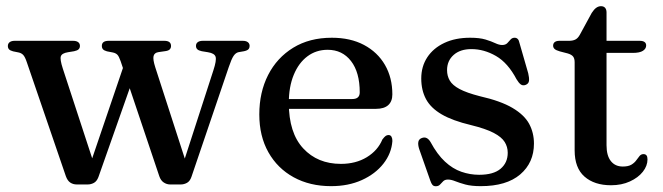

<svg xmlns="http://www.w3.org/2000/svg" viewBox="-20 -606 2198 637"><path d="M270.7 6H234.9Q222.4 6 213.1 -0.3Q203.8 -6.5 198.4 -21.7L69.3 -398.6Q63.1 -417.4 57 -423.7Q51 -430 41.9 -431.9L23.3 -435.7Q13.6 -438.3 9.8 -442.5Q6.1 -446.7 6.1 -453.5Q6.1 -461.5 12.1 -466.1Q18.1 -470.6 28.5 -470.6H222.7Q233.2 -470.6 239.2 -466.2Q245.2 -461.8 245.2 -453.8Q245.2 -447 241 -442.6Q236.7 -438.3 226.1 -436.1L205.4 -432.7Q185.4 -429.5 181.9 -419.3Q178.4 -409.2 188.4 -378.5L294.3 -54.9L271.3 -37.9L395.8 -403.8L432.6 -376.4L306.6 -18.7Q301.3 -4.6 291.6 0.7Q281.9 6 270.7 6ZM579.6 6H544.7Q533.3 6 523.4 -0.5Q513.4 -7 508.5 -21.4L380.2 -403.1Q374.6 -419.2 369.2 -424.6Q363.7 -430 354.3 -431.9L334.8 -435.7Q325.4 -438.3 321.7 -442.5Q317.9 -446.7 317.9 -453.8Q317.9 -470.6 340.6 -470.6H525.2Q547.4 -470.6 547.4 -453.5Q547.4 -446.7 543.3 -442.3Q539.1 -437.9 529.4 -436.5L505.9 -433.1Q492.2 -431.1 489.5 -420.1Q486.7 -409.1 495.1 -382.9L601.6 -53.7L578.8 -35.8L688.1 -373.1Q698.7 -405.3 695.4 -417.2Q692 -429.2 670 -432.7L649.3 -436.1Q638.9 -438.3 634.6 -442.5Q630.2 -446.7 630.2 -453.8Q630.2 -461.8 636.2 -466.2Q642.2 -470.6 652.7 -470.6H785.8Q796.2 -470.6 802.2 -466.1Q808.2 -461.5 808.2 -453.5Q808.2 -447.3 804.5 -442.9Q800.7 -438.5 789.8 -436.1L771.3 -432.9Q762 -430.9 755 -420.6Q748 -410.3 739 -383.6L615.2 -19.3Q610.2 -4.8 600.4 0.6Q590.5 6 579.6 6Z M1281.7 -292.9Q1281.7 -269.6 1268 -257.2Q1254.2 -244.9 1227.7 -244.9H907.8V-277.4H1148.4Q1173.5 -277.4 1173.5 -299.5Q1173.5 -366.1 1144.6 -403.4Q1115.7 -440.8 1067.1 -440.8Q1028.9 -440.8 999.9 -419.1Q970.9 -397.4 954.6 -357.8Q938.2 -318.1 938.2 -264.5Q938.2 -165.1 986 -113.7Q1033.7 -62.3 1111 -62.3Q1160.5 -62.3 1197 -84.5Q1233.4 -106.7 1248.6 -143.2Q1255 -151.7 1259.4 -154.9Q1263.7 -158 1268.9 -158Q1275.9 -158 1279 -152.1Q1282.1 -146.1 1281.8 -137.9Q1278.8 -97 1252 -62.9Q1225.2 -28.8 1180.5 -8.6Q1135.7 11.6 1078.6 11.6Q1008.1 11.6 954.3 -17.9Q900.5 -47.4 870.4 -100.9Q840.3 -154.4 840.3 -226.3Q840.3 -299.7 869.5 -357.1Q898.7 -414.4 952.7 -447.6Q1006.7 -480.8 1080.9 -480.8Q1142.5 -480.8 1187.6 -456.9Q1232.7 -432.9 1257.2 -390.6Q1281.7 -348.3 1281.7 -292.9Z M1544 -443.1Q1506.7 -443.1 1485 -423.7Q1463.2 -404.3 1463.2 -373.3Q1463.2 -354.1 1472.2 -338.7Q1481.1 -323.3 1504.6 -310.7Q1528.1 -298.1 1571.6 -286.9Q1641.2 -271.1 1680.4 -247.9Q1719.6 -224.7 1735.6 -195.1Q1751.5 -165.5 1751.5 -129.7Q1751.5 -66.2 1705.9 -27.3Q1660.2 11.6 1575 11.6Q1543.9 11.6 1523.7 6.1Q1503.5 0.5 1490.1 -4.9Q1476.6 -10.3 1466.2 -10.3Q1456 -10.3 1450.4 -4.7Q1444.8 0.8 1439.8 6.4Q1434.8 11.9 1425.9 11.9Q1418.8 11.9 1414.9 7.6Q1411.1 3.4 1407.4 -7.3L1370.6 -112Q1366.2 -125.9 1367.9 -135.2Q1369.6 -144.4 1379.1 -148Q1388.5 -151.6 1395.7 -147.9Q1402.9 -144.2 1408.5 -134.6Q1430.6 -93.6 1456.3 -69.8Q1481.9 -46 1510.7 -36.1Q1539.4 -26.1 1569.6 -26.1Q1617.2 -26.1 1640.8 -46.1Q1664.5 -66.1 1664.5 -99.1Q1664.5 -118.7 1654.4 -134.9Q1644.4 -151.2 1618 -165.1Q1591.5 -179 1542.6 -191Q1481.5 -205.5 1445.3 -226.6Q1409.2 -247.7 1393.4 -277.1Q1377.6 -306.6 1377.6 -345.7Q1377.6 -385.4 1397.6 -415.9Q1417.7 -446.4 1454.2 -463.6Q1490.6 -480.8 1539.7 -480.8Q1571.1 -480.8 1590.7 -474.9Q1610.3 -468.9 1623.1 -462.8Q1635.8 -456.7 1645.9 -456.7Q1657 -456.7 1663 -462.8Q1668.9 -468.9 1674 -474.9Q1679.1 -480.8 1687.5 -480.8Q1693.4 -480.8 1697.6 -476.7Q1701.8 -472.6 1703.8 -462.4L1732.5 -362.8Q1736.1 -347.8 1735.1 -338Q1734 -328.3 1724 -324.4Q1714.8 -320.9 1707.9 -325.8Q1701 -330.8 1693.6 -343.2Q1665.2 -397.3 1625.6 -420.2Q1586 -443.1 1544 -443.1Z M1863.6 -428.7 1837.4 -435.5Q1824.6 -439.1 1819.8 -443.7Q1815.1 -448.3 1815.1 -454.4Q1815.1 -462.3 1820.6 -466.5Q1826.2 -470.6 1835.7 -470.6H1867.4Q1880.8 -470.6 1889 -474.9Q1897.3 -479.1 1903.7 -490.6L1943.2 -563.2Q1950.7 -574.9 1958.2 -580.2Q1965.7 -585.5 1973.9 -585.5Q1982.7 -585.5 1987.5 -580.1Q1992.3 -574.6 1992.3 -564.7V-124.1Q1992.3 -89.7 2006.6 -71.6Q2020.9 -53.5 2046.2 -53.5Q2064.6 -53.5 2074.9 -59.7Q2085.1 -65.9 2090.9 -74.1Q2096.7 -82.3 2101.9 -88.5Q2107.1 -94.7 2114.9 -94.7Q2121.3 -94.7 2124.8 -90.6Q2128.2 -86.4 2128.2 -77.2Q2128.2 -55.7 2112.7 -36.1Q2097.2 -16.5 2069.8 -4Q2042.4 8.6 2007.2 8.6Q1951.8 8.6 1919.1 -20.2Q1886.5 -48.9 1886.5 -107.1V-399.5Q1886.5 -411.9 1881.4 -418.4Q1876.3 -424.9 1863.6 -428.7ZM1944.8 -430.5V-470.6H2102.4Q2112.8 -470.6 2118.3 -466.7Q2123.8 -462.8 2123.8 -455.1Q2123.8 -444.5 2113.1 -437.5Q2102.4 -430.5 2079.4 -430.5Z"/></svg>

Font: Fraunces
Style: Regular
Weight: 900
Version: Version 1.000;[b76b70a41]